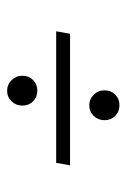

<svg xmlns="http://www.w3.org/2000/svg" viewBox="72 -562 356 540"><g transform="rotate(90 250.0 -292.0)"><path d="M68 -272 75 -311H445L438 -272ZM235 -134Q218 -134 205.5 -146.5Q193 -159 193 -177Q193 -195 205 -207Q217 -219 235 -219Q253 -219 265 -207Q277 -195 277 -177Q277 -159 265 -146.5Q253 -134 235 -134ZM276 -365Q259 -365 246.5 -377.5Q234 -390 234 -408Q234 -426 246 -438Q258 -450 276 -450Q294 -450 306 -438Q318 -426 318 -408Q318 -390 306 -377.5Q294 -365 276 -365Z"/></g></svg>

Font: DM Sans ExtraLight
Style: Italic
Weight: 250
Italic angle: -10°
Designer: Colophon Foundry, Jonny Pinhorn
Foundry: Colophon Foundry
Version: Version 4.004;gftools[0.9.30]